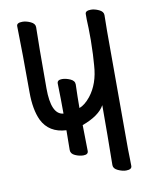

<svg xmlns="http://www.w3.org/2000/svg" viewBox="-83 -774 666 852"><g transform="rotate(-10 250.0 -348.0)"><path d="M416 17Q400 17 380 8Q360 -1 360 -17Q362 -149 362 -287Q338 -243 261 -215L263 -98Q263 -82 241 -82Q223 -82 204 -90.5Q185 -99 185 -116L186 -205Q108 -209 77 -272Q54 -321 54 -399Q54 -578 51 -698Q51 -713 77 -713Q94 -713 113.5 -704Q133 -695 133 -679Q131 -612 131 -403Q131 -285 186 -280Q186 -344 184 -416Q184 -432 206 -432Q223 -432 242.5 -423.5Q262 -415 262 -398Q260 -340 260 -292Q285 -301 310 -332Q352 -385 357 -467Q361 -509 362 -580Q362 -641 360 -673V-698Q360 -713 386 -713Q402 -713 421.5 -704Q441 -695 441 -679L440 -608Q440 -96 440.5 -75Q441 -54 441.5 -31.5Q442 -9 442 1Q442 17 416 17Z"/></g></svg>

Font: LXGW WenKai Mono Medium
Style: Regular
Weight: 500
Monospace: yes
Designer: LXGW / Fontworks Inc.
Foundry: LXGW / Fontworks Inc.
Version: Version 1.520; June 14, 2025